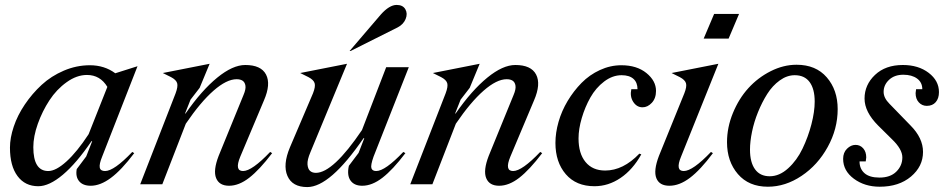

<svg xmlns="http://www.w3.org/2000/svg" viewBox="-20 -740 3792 771"><path d="M326.2 -111.8 350.1 -172.9H347.2Q287.6 -85 232.7 -38.6Q177.7 7.8 133.8 7.8Q80.6 7.8 50.3 -33Q20 -73.7 20 -147Q20 -186.5 35.2 -231.7Q50.3 -276.9 79.6 -320.3Q108.9 -363.8 147.2 -399.2Q185.5 -434.6 236.3 -456.3Q287.1 -478 340.8 -478Q399.4 -478 442.9 -445.8L532.2 -474.1L390.1 -110.8Q377.9 -81.1 380.6 -67.1Q383.3 -53.2 401.9 -53.2Q438 -53.2 511.2 -129.9L519 -125Q467.3 -56.6 425 -25.4Q382.8 5.9 344.2 5.9Q313 5.9 297.9 -12.2Q282.7 -30.3 288.1 -61ZM113.8 -148.9Q113.8 -53.2 173.8 -53.2Q204.6 -53.2 247.1 -91.8Q289.6 -130.4 335.9 -201.2L411.1 -391.1Q382.3 -439 329.1 -439Q288.1 -439 247.6 -409.9Q207 -380.9 178.5 -337.2Q149.9 -293.5 131.8 -242.7Q113.8 -191.9 113.8 -148.9Z M944.8 -110.8Q920.9 -53.2 956.1 -53.2Q991.7 -53.2 1064.9 -129.9L1072.8 -125Q1022 -58.1 980.7 -26.1Q939.5 5.9 899.9 5.9Q860.4 5.9 847.9 -24.7Q835.4 -55.2 857.9 -113.8L958 -358.9Q967.8 -381.8 965.6 -395.8Q963.4 -409.7 954.3 -415.8Q945.3 -421.9 930.2 -421.9Q890.1 -421.9 837.6 -376Q785.2 -330.1 726.1 -243.2L631.8 0H543L685.1 -365.2Q695.3 -392.6 691.4 -406Q687.5 -419.4 667 -430.2L633.8 -446.8L821.8 -483.9L781.7 -387.2L745.1 -339.8L723.1 -284.2H725.1Q790 -377.4 852.3 -428.2Q914.6 -479 964.8 -479Q1028.3 -479 1048.3 -440.7Q1068.4 -402.3 1040 -336.9Z M1380.9 -74.2 1419.9 -126 1442.9 -185.1H1439.9Q1305.2 11.2 1213.9 11.2Q1153.8 11.2 1134.3 -33.4Q1114.7 -78.1 1144.5 -148.9L1236.8 -365.2Q1247.6 -392.6 1243.4 -406Q1239.3 -419.4 1218.8 -430.2L1185.5 -446.8L1373.5 -483.9L1226.6 -128.9Q1213.4 -98.1 1214.8 -79.8Q1216.3 -61.5 1225.1 -53.7Q1233.9 -45.9 1248.5 -45.9Q1317.4 -45.9 1433.6 -217.8L1530.8 -470.2H1621.6L1480 -110.8Q1467.8 -76.2 1471.4 -64.7Q1475.1 -53.2 1490.7 -53.2Q1526.4 -53.2 1599.6 -129.9L1607.9 -125Q1557.1 -58.1 1515.6 -26.1Q1474.1 5.9 1434.6 5.9Q1402.3 5.9 1387.5 -15.1Q1372.6 -36.1 1380.9 -74.2ZM1383.8 -535.2 1508.8 -681.2Q1543.5 -720.2 1572.8 -720.2Q1597.7 -720.2 1607.7 -702.9Q1617.7 -685.5 1608.9 -663.8Q1600.1 -642.1 1576.7 -629.9L1387.7 -535.2Z M2029.3 -110.8Q2005.4 -53.2 2040.5 -53.2Q2076.2 -53.2 2149.4 -129.9L2157.2 -125Q2106.4 -58.1 2065.2 -26.1Q2023.9 5.9 1984.4 5.9Q1944.8 5.9 1932.4 -24.7Q1919.9 -55.2 1942.4 -113.8L2042.5 -358.9Q2052.2 -381.8 2050 -395.8Q2047.9 -409.7 2038.8 -415.8Q2029.8 -421.9 2014.6 -421.9Q1974.6 -421.9 1922.1 -376Q1869.6 -330.1 1810.5 -243.2L1716.3 0H1627.4L1769.5 -365.2Q1779.8 -392.6 1775.9 -406Q1772 -419.4 1751.5 -430.2L1718.3 -446.8L1906.2 -483.9L1866.2 -387.2L1829.6 -339.8L1807.6 -284.2H1809.6Q1874.5 -377.4 1936.8 -428.2Q1999 -479 2049.3 -479Q2112.8 -479 2132.8 -440.7Q2152.8 -402.3 2124.5 -336.9Z M2303.2 -184.1Q2303.2 -123.5 2331.3 -89.4Q2359.4 -55.2 2410.2 -55.2Q2482.4 -55.2 2547.4 -123L2555.2 -120.1Q2521 -58.6 2471.9 -25.4Q2422.9 7.8 2367.2 7.8Q2293.5 7.8 2252 -40.5Q2210.4 -88.9 2210.4 -166Q2210.4 -207 2222.9 -250.7Q2235.4 -294.4 2259.5 -334.7Q2283.7 -375 2315.4 -407.2Q2347.2 -439.5 2388.9 -458.7Q2430.7 -478 2475.1 -478Q2537.1 -478 2575.7 -446.8Q2614.3 -415.5 2614.3 -375Q2614.3 -345.2 2597.4 -327.1Q2580.6 -309.1 2560.1 -309.1Q2537.1 -309.1 2522.9 -330.8Q2508.8 -352.5 2515.1 -381.8H2540Q2540 -408.7 2523.7 -423.3Q2507.3 -438 2476.1 -438Q2439.5 -438 2406 -412.6Q2372.6 -387.2 2350.8 -348.6Q2329.1 -310.1 2316.2 -266.1Q2303.2 -222.2 2303.2 -184.1Z M2864.7 -483.9 2714.8 -110.8Q2690.9 -53.2 2725.6 -53.2Q2761.7 -53.2 2835 -129.9L2842.8 -125Q2792.5 -57.6 2750.5 -25.9Q2708.5 5.9 2668 5.9Q2627.9 5.9 2615.7 -24.4Q2603.5 -54.7 2626 -113.8L2728 -365.2Q2738.8 -392.6 2734.6 -406Q2730.5 -419.4 2710 -430.2L2676.8 -446.8ZM2805.7 -585 2847.7 -684.1H2947.8L2905.8 -585Z M3178.7 -480Q3256.3 -480 3300 -429.4Q3343.8 -378.9 3343.8 -301.8Q3343.8 -222.2 3303.7 -149.7Q3263.7 -77.1 3198.7 -33.7Q3133.8 9.8 3063.5 9.8Q2986.8 9.8 2943.1 -41Q2899.4 -91.8 2899.4 -168.9Q2899.4 -228.5 2923.1 -286.1Q2946.8 -343.8 2985.1 -386Q3023.4 -428.2 3074.7 -454.1Q3126 -480 3178.7 -480ZM3070.8 -32.2Q3109.9 -32.2 3145 -64.2Q3180.2 -96.2 3202.6 -143.1Q3225.1 -189.9 3238.3 -240.7Q3251.5 -291.5 3251.5 -332Q3251.5 -382.8 3231.2 -410.4Q3210.9 -438 3171.4 -438Q3140.1 -438 3111.1 -417Q3082 -396 3061 -362.8Q3040 -329.6 3023.9 -289.8Q3007.8 -250 2999.8 -210.7Q2991.7 -171.4 2991.7 -139.2Q2991.7 -87.9 3012 -60.1Q3032.2 -32.2 3070.8 -32.2Z M3512.7 9.8Q3452.1 9.8 3408.9 -22.2Q3365.7 -54.2 3365.7 -102.1Q3365.7 -127.4 3381.3 -142.8Q3397 -158.2 3415.5 -158.2Q3434.1 -158.2 3446.3 -144.3Q3458.5 -130.4 3458.5 -107.9Q3458.5 -103.5 3456.5 -91.8H3431.6Q3431.6 -62 3451.7 -44.4Q3471.7 -26.9 3511.7 -26.9Q3555.2 -26.9 3579.3 -50.8Q3603.5 -74.7 3603.5 -107.9Q3603.5 -140.6 3562.5 -180.2L3506.3 -235.8Q3451.7 -290.5 3451.7 -344.2Q3451.7 -399.4 3493.7 -439.2Q3535.6 -479 3605.5 -479Q3668 -479 3709.2 -447.5Q3750.5 -416 3750.5 -370.1Q3750.5 -344.7 3737.5 -329.8Q3724.6 -314.9 3701.7 -314.9Q3682.6 -314.9 3669.7 -328.9Q3656.7 -342.8 3656.7 -366.2Q3656.7 -370.1 3658.7 -381.8H3683.6Q3683.6 -409.2 3662.6 -424.6Q3641.6 -439.9 3607.4 -439.9Q3571.8 -439.9 3550 -419.4Q3528.3 -398.9 3528.3 -371.1Q3528.3 -346.7 3551.8 -323.2L3635.7 -236.8Q3686.5 -186 3686.5 -129.9Q3686.5 -71.8 3638.2 -31Q3589.8 9.8 3512.7 9.8Z"/></svg>

Font: Redaction
Style: Italic
Weight: 400
Designer: Jeremy Mickel / Forest Young
Foundry: MCKL
Version: Version 2.001;hotconv 1.0.113;makeotfexe 2.5.65598 DEVELOPME